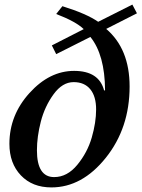

<svg xmlns="http://www.w3.org/2000/svg" viewBox="-20 -807 621 837"><path d="M301 -449Q252 -449 213.5 -396Q175 -343 158 -277Q141 -211 141 -152Q141 -35 216 -35Q273 -35 317 -88.5Q361 -142 380 -207.5Q399 -273 399 -330Q399 -387 373.5 -418Q348 -449 301 -449ZM252 -780Q358 -747 408 -712L557 -787L577 -749L443 -681Q545 -594 545 -430Q545 -249 441.5 -119.5Q338 10 204 10Q121 10 71 -42.5Q21 -95 21 -180Q21 -305 108.5 -401.5Q196 -498 303 -498Q412 -498 434 -412L438 -414Q437 -568 374 -646L225 -571L206 -609L345 -680Q311 -713 225 -746Z"/></svg>

Font: Libre Baskerville
Style: Italic
Weight: 400
Italic angle: -15°
Designer: Pablo Impallari, Rodrigo Fuenzalida
Foundry: Pablo Impallari, Rodrigo Fuenzalida
Version: Version 1.051;Glyphs 3.2.3 (3260)